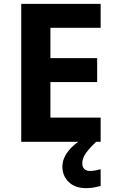

<svg xmlns="http://www.w3.org/2000/svg" viewBox="-20 -734 600 994"><path d="M501 0H90V-714H501V-590H241V-433H483V-309H241V-125H501ZM406 111Q406 131 417 141Q428 151 445 151Q461 151 476 148Q491 145 501 142V229Q485 233 467 236.5Q449 240 425 240Q369 240 336 208.5Q303 177 303 128Q303 99 318 72Q333 45 357.5 22.5Q382 0 413 -17L478 0Q444 32 425 58.5Q406 85 406 111Z"/></svg>

Font: Noto Sans Gurmukhi
Style: Regular
Weight: 400
Designer: Jelle Bosma - Monotype Design Team
Foundry: Monotype Imaging Inc.
Version: Version 2.003